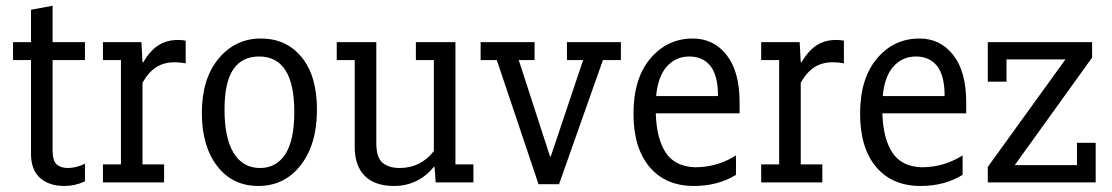

<svg xmlns="http://www.w3.org/2000/svg" viewBox="-20 -626 3818 659"><path d="M201.2 12.3Q148.1 12.3 117.3 -15.4Q86.4 -43.2 86.4 -97.5V-419.8H24.7V-481.5H86.4V-592.6L160.5 -606.2V-481.5H271.6V-419.8H160.5V-109.9Q160.5 -74.1 174.7 -61.7Q188.9 -49.4 212.3 -49.4Q242 -49.4 271.6 -64.2V-3.7Q238.3 12.3 201.2 12.3Z M333.3 -61.7H395.1V-419.8H333.3V-481.5H465.4L469.1 -412.3H471.6Q495.1 -451.9 523.5 -470.4Q551.9 -488.9 591.4 -488.9Q606.2 -488.9 617.3 -486.4V-408.6Q598.8 -412.3 579 -412.3Q543.2 -412.3 516.7 -395.7Q490.1 -379 469.1 -342V-61.7H543.2V0H333.3Z M672.8 -238.3Q672.8 -355.6 730.2 -424.7Q787.7 -493.8 875.3 -493.8Q963 -493.8 1015.4 -429.6Q1067.9 -365.4 1067.9 -249.4Q1067.9 -130.9 1012.3 -59.3Q956.8 12.3 866.7 12.3Q777.8 12.3 725.3 -56.2Q672.8 -124.7 672.8 -238.3ZM750.6 -249.4Q750.6 -151.9 782.1 -100.6Q813.6 -49.4 872.8 -49.4Q928.4 -49.4 959.3 -96.9Q990.1 -144.4 990.1 -242Q990.1 -432.1 869.1 -432.1Q811.1 -432.1 780.9 -388.3Q750.6 -344.4 750.6 -249.4Z M1469.1 -419.8H1407.4V-481.5H1543.2V-61.7H1604.9V0H1475.3L1471.6 -53.1H1469.1Q1414.8 12.3 1332.1 12.3Q1266.7 12.3 1232.1 -22.2Q1197.5 -56.8 1197.5 -122.2V-419.8H1135.8V-481.5H1271.6V-134.6Q1271.6 -85.2 1293.2 -67.3Q1314.8 -49.4 1351.9 -49.4Q1423.5 -49.4 1469.1 -107.4Z M1898.8 6.2H1828.4L1685.2 -419.8H1629.6V-481.5H1814.8V-419.8H1760.5L1867.9 -88.9H1870.4L1981.5 -419.8H1925.9V-481.5H2111.1V-419.8H2049.4Z M2506.2 -92.6V-25.9Q2444.4 12.3 2361.7 12.3Q2264.2 12.3 2209.3 -53.1Q2154.3 -118.5 2154.3 -235.8Q2154.3 -356.8 2212.3 -425.3Q2270.4 -493.8 2358 -493.8Q2429.6 -493.8 2474.1 -437Q2518.5 -380.2 2518.5 -275.3V-237H2230.9Q2233.3 -150.6 2264.8 -102.5Q2296.3 -54.3 2365.4 -51.9Q2442 -51.9 2506.2 -92.6ZM2444.4 -296.3Q2444.4 -366.7 2418.5 -399.4Q2392.6 -432.1 2345.7 -432.1Q2300 -432.1 2269.1 -398.1Q2238.3 -364.2 2232.1 -296.3Z M2592.6 -61.7H2654.3V-419.8H2592.6V-481.5H2724.7L2728.4 -412.3H2730.9Q2754.3 -451.9 2782.7 -470.4Q2811.1 -488.9 2850.6 -488.9Q2865.4 -488.9 2876.5 -486.4V-408.6Q2858 -412.3 2838.3 -412.3Q2802.5 -412.3 2775.9 -395.7Q2749.4 -379 2728.4 -342V-61.7H2802.5V0H2592.6Z M3284 -92.6V-25.9Q3222.2 12.3 3139.5 12.3Q3042 12.3 2987 -53.1Q2932.1 -118.5 2932.1 -235.8Q2932.1 -356.8 2990.1 -425.3Q3048.1 -493.8 3135.8 -493.8Q3207.4 -493.8 3251.9 -437Q3296.3 -380.2 3296.3 -275.3V-237H3008.6Q3011.1 -150.6 3042.6 -102.5Q3074.1 -54.3 3143.2 -51.9Q3219.8 -51.9 3284 -92.6ZM3222.2 -296.3Q3222.2 -366.7 3196.3 -399.4Q3170.4 -432.1 3123.5 -432.1Q3077.8 -432.1 3046.9 -398.1Q3016 -364.2 3009.9 -296.3Z M3370.4 -53.1 3637 -422.2H3434.6V-345.7H3370.4V-481.5H3728.4V-428.4L3463 -59.3H3676.5V-135.8H3740.7V0H3370.4Z"/></svg>

Font: Slabo 27px
Style: Regular
Weight: 400
Version: Version 1.02 Build 003a